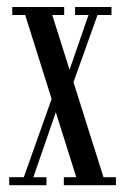

<svg xmlns="http://www.w3.org/2000/svg" viewBox="-20 -544 365 564"><path d="M7 0V-23.5H50L137 -268.5L168.5 -293.5L240 -500H200.5V-523.5H307.5V-500H266.5L186.5 -276.5L156.5 -250.5L78 -23.5H116.5V0ZM167.5 0V-23.5H204L54 -500H16V-523.5H128H168.5V-500H133.5L284 -23.5H320.5V0H207.5Z"/></svg>

Font: Imbue 48pt
Style: Regular
Weight: 400
Designer: Tyler Finck
Foundry: Etcetera Type Company
Version: Version 1.102